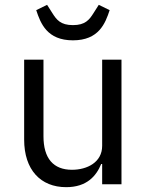

<svg xmlns="http://www.w3.org/2000/svg" viewBox="-20 -763 608 795"><path d="M282 -596C389 -596 416 -666 434 -721L389 -743L368 -710C350 -681 333 -659 282 -659C231 -659 214 -681 196 -710L175 -743L130 -721C148 -666 175 -596 282 -596ZM403 0H483V-516H403V-159C403 -91 341 -60 278 -60C201 -60 160 -107 160 -199V-516H80V-185C80 -60 148 12 254 12C340 12 379 -35 399 -84H403Z"/></svg>

Font: LVC Sans
Style: Regular
Weight: 400
Designer: Mike Abbink, Paul van der Laan, Pieter van Rosmalen
Foundry: Bold Monday
Version: Version 3.0